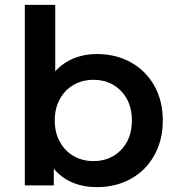

<svg xmlns="http://www.w3.org/2000/svg" viewBox="-20 -762 726 789"><path d="M649 -267Q649 -186 614 -123.5Q579 -61 517.5 -27Q456 7 378 7Q323 7 277.5 -12Q232 -31 201 -69V0H82V-742H207V-469Q239 -504 282.5 -522Q326 -540 378 -540Q456 -540 517.5 -506Q579 -472 614 -410Q649 -348 649 -267ZM522 -267Q522 -342 477.5 -388Q433 -434 364 -434Q319 -434 283 -413.5Q247 -393 226 -355Q205 -317 205 -267Q205 -217 226 -179Q247 -141 283 -120.5Q319 -100 364 -100Q433 -100 477.5 -146Q522 -192 522 -267Z"/></svg>

Font: Montserrat Alternates SemiBold
Style: Regular
Weight: 600
Designer: Julieta Ulanovsky
Foundry: Julieta Ulanovsky
Version: Version 7.200